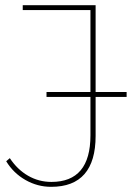

<svg xmlns="http://www.w3.org/2000/svg" viewBox="-20 -720 517 743"><path d="M178 3Q125 3 78.5 -23.5Q32 -50 4 -96L18 -108Q47 -64 88.5 -40Q130 -16 179 -16Q330 -16 330 -196V-681H68V-700H350V-194Q350 -96 307 -46.5Q264 3 178 3ZM160 -345V-364H470V-345Z"/></svg>

Font: Montserrat Thin Thin
Style: Regular
Weight: 250
Version: Version 9.000